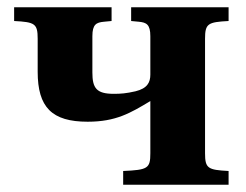

<svg xmlns="http://www.w3.org/2000/svg" viewBox="-20 -510 680 530"><path d="M19 -452C76 -449 84 -445 84 -403V-312C84 -214 123 -174 222 -174C300 -174 340 -198 395 -231V-87C395 -45 388 -41 320 -38V0H611V-38C554 -41 546 -45 546 -87V-403C546 -445 554 -449 611 -452V-490H342V-452L363 -450C384 -448 395 -443 395 -410V-304C395 -283 387 -266 354 -258C328 -252 313 -251 294 -251C246 -251 235 -267 235 -310V-410C235 -443 246 -448 267 -450L288 -452V-490H19Z"/></svg>

Font: Heuristica
Style: Bold
Weight: 700
Version: Version 1.0.1